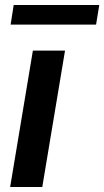

<svg xmlns="http://www.w3.org/2000/svg" viewBox="-20 -748 417 768"><path d="M377.1 -728H34.8L22.4 -649.5H364.3ZM20.6 0H149.1L240.1 -545.5H111.5Z"/></svg>

Font: TID UI Semi Bold
Style: Italic
Weight: 600
Italic angle: -9.39999°
Designer: The TID Project Authors
Foundry: Bakken & Bæck
Version: Version 1.001;hotconv 1.0.109;makeotfexe 2.5.65596